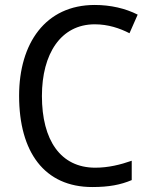

<svg xmlns="http://www.w3.org/2000/svg" viewBox="-20 -744 604 774"><path d="M362 -646C416 -646 463 -630 502 -610L535 -685C486 -710 426 -724 362 -724C163 -724 57 -569 57 -358C57 -131 159 10 352 10C419 10 466 1 511 -18V-96C465 -80 417 -68 364 -68C224 -68 149 -179 149 -357C149 -527 225 -646 362 -646Z"/></svg>

Font: Noto Sans Lao UI SemCond
Style: Regular
Weight: 400
Width: 4
Designer: Monotype Design Team
Foundry: Monotype Imaging Inc.
Version: Version 2.000